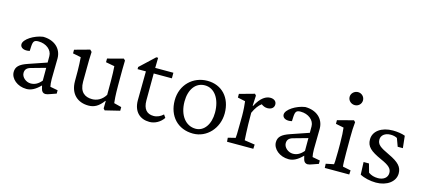

<svg xmlns="http://www.w3.org/2000/svg" viewBox="-60 -1297 4036 1827"><g transform="rotate(15 1957.5 -383.0)"><path d="M233 9C279 9 321 -13 369 -62L377 -30C383 -5 398 9 420 9C431 9 450 4 470 -4L524 -23V-56L449 -70C445 -84 442 -118 442 -145L445 -349C444 -447 369 -512 259 -512C174 -500 78 -440 78 -390C78 -354 119 -336 171 -349L173 -393C176 -445 187 -458 229 -458C304 -458 364 -411 364 -349V-286L186 -225C106 -198 75 -168 75 -116C75 -51 143 9 233 9ZM168 -131C168 -163 183 -183 221 -194L364 -234V-108C332 -70 299 -52 259 -52C211 -52 168 -91 168 -131Z M1076 -77C1073 -101 1068 -151 1068 -249V-329C1068 -391 1068 -424 1070 -495L1055 -510L900 -469V-433L986 -417C989 -383 991 -326 991 -275V-136C957 -80 907 -59 862 -59C790 -59 737 -96 737 -198L738 -333C738 -391 739 -443 742 -492L724 -510L575 -469V-433L655 -417C658 -374 661 -331 661 -284V-183C661 -54 740 9 844 9C899 9 943 -13 989 -76L993 -75L992 -2L1006 13L1150 -22V-58Z M1582 -67 1562 -96C1537 -72 1505 -56 1468 -56C1402 -56 1365 -97 1365 -181L1366 -447H1545V-502H1366L1368 -602H1350L1207 -468V-447H1289L1286 -162C1286 -48 1353 9 1445 9C1497 9 1550 -19 1582 -67Z M1874 9C2010 9 2117 -108 2117 -255C2117 -409 2022 -512 1879 -512C1739 -512 1625 -407 1625 -252C1625 -98 1723 9 1874 9ZM1718 -266C1718 -386 1777 -464 1867 -464C1962 -464 2026 -372 2026 -237C2026 -123 1969 -42 1886 -42C1788 -42 1718 -131 1718 -266Z M2208 0H2467L2469 -42L2367 -57C2365 -87 2361 -159 2360 -213L2359 -326C2381 -375 2407 -410 2435 -430C2453 -416 2474 -408 2495 -408C2532 -408 2560 -426 2560 -461C2560 -493 2534 -511 2499 -511C2458 -511 2406 -485 2359 -393L2355 -395L2360 -495L2347 -510L2199 -469V-433L2274 -417C2278 -390 2283 -329 2283 -277L2282 -184C2282 -106 2280 -69 2278 -57L2205 -39Z M2816 9C2862 9 2904 -13 2952 -62L2960 -30C2966 -5 2981 9 3003 9C3014 9 3033 4 3053 -4L3107 -23V-56L3032 -70C3028 -84 3025 -118 3025 -145L3028 -349C3027 -447 2952 -512 2842 -512C2757 -500 2661 -440 2661 -390C2661 -354 2702 -336 2754 -349L2756 -393C2759 -445 2770 -458 2812 -458C2887 -458 2947 -411 2947 -349V-286L2769 -225C2689 -198 2658 -168 2658 -116C2658 -51 2726 9 2816 9ZM2751 -131C2751 -163 2766 -183 2804 -194L2947 -234V-108C2915 -70 2882 -52 2842 -52C2794 -52 2751 -91 2751 -131Z M3171 0H3412L3414 -41L3335 -57C3332 -69 3330 -119 3330 -194V-342C3330 -405 3332 -447 3337 -495L3322 -510L3165 -469V-433L3244 -417C3248 -390 3252 -328 3252 -259V-184C3251 -86 3249 -65 3247 -57L3169 -41ZM3224 -715C3224 -678 3256 -651 3291 -651C3326 -651 3356 -678 3356 -715C3356 -751 3326 -779 3291 -779C3256 -779 3224 -751 3224 -715Z M3676 9C3784 9 3864 -50 3864 -131C3864 -194 3829 -234 3726 -282C3634 -325 3603 -347 3603 -396C3603 -437 3639 -468 3696 -468C3722 -468 3744 -462 3760 -453L3789 -374H3840L3827 -493C3797 -505 3748 -512 3707 -512C3593 -512 3516 -455 3516 -374C3516 -304 3556 -268 3667 -218C3752 -181 3777 -154 3777 -112C3777 -66 3738 -37 3684 -37C3647 -37 3617 -46 3590 -65L3566 -150H3513L3518 -27C3558 -5 3620 9 3676 9Z"/></g></svg>

Font: TPK Tissa Web Quiz
Style: Regular
Weight: 400
Designer: Jacques Le Bailly, Suppakit Chalermlarp | Katatrad Co.,Ltd.
Foundry: Jacques Le Bailly, Cadson Demak Co.,Ltd.
Version: Version 5.000;Glyphs 3.1.2 (3151)